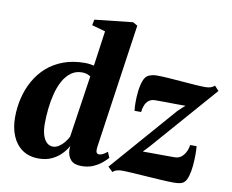

<svg xmlns="http://www.w3.org/2000/svg" viewBox="-87 -929 1274 1055"><g transform="rotate(10 550.0 -402.0)"><path d="M497.5 -104.5Q495.5 -87 499.5 -78.2Q503.5 -69.5 514 -69.5Q522.5 -69.5 533.2 -74.2Q544 -79 560 -92L573.5 -60.5Q564 -49.5 544.8 -32.8Q525.5 -16 496.8 -2.8Q468 10.5 429.5 10.5Q388 10.5 369.5 -10.8Q351 -32 349.5 -65L350.5 -87.5Q339 -65 317.2 -42.2Q295.5 -19.5 264 -4.5Q232.5 10.5 190.5 10.5Q136.5 10.5 99.5 -15.5Q62.5 -41.5 43.5 -86.8Q24.5 -132 24.5 -190Q24.5 -245.5 37.2 -298.5Q50 -351.5 75.8 -397.2Q101.5 -443 140.5 -477.5Q179.5 -512 232.5 -531.5Q285.5 -551 352 -551Q364.5 -551 377.8 -549.2Q391 -547.5 402 -545L429.5 -741L354 -762L360.5 -794L573 -817L598.5 -802.5ZM392.5 -483Q384.5 -488.5 372.5 -492.8Q360.5 -497 345 -497Q309 -497 282.8 -477.2Q256.5 -457.5 238.8 -424.5Q221 -391.5 210.8 -350.8Q200.5 -310 196 -266.8Q191.5 -223.5 191.5 -184Q191.5 -145.5 200 -119.5Q208.5 -93.5 223.2 -80.5Q238 -67.5 256.5 -67.5Q274 -67.5 290.2 -78.2Q306.5 -89 319.8 -105.2Q333 -121.5 341 -137.5ZM935.5 -415Q921.5 -415 904.5 -415Q887.5 -415 869.2 -415.2Q851 -415.5 833 -415.8Q815 -416 798 -416Q781 -416 767 -416Q745 -416 731.2 -405Q717.5 -394 710.5 -376.5Q703.5 -359 701.5 -339H665Q662.5 -355.5 662.2 -384.8Q662 -414 665.5 -446.8Q669 -479.5 678.2 -505.5Q687.5 -531.5 704 -540.5Q709 -543.5 721.8 -547.5Q734.5 -551.5 752 -551.5Q779 -551.5 816 -549Q853 -546.5 892.2 -543.2Q931.5 -540 966.5 -537.5Q1001.5 -535 1024.5 -535Q1042 -535 1054.2 -539Q1066.5 -543 1076.5 -552L1100 -526.5L780.5 -160.5L748.5 -126.5Q767.5 -126.5 788.5 -126.5Q809.5 -126.5 832 -126.2Q854.5 -126 878.5 -126Q902.5 -126 928 -126Q956.5 -126 975.5 -150.2Q994.5 -174.5 998.5 -207H1034.5Q1036.5 -188 1036.5 -158.5Q1036.5 -129 1033.5 -97.2Q1030.5 -65.5 1023 -39.5Q1015.5 -13.5 1002 -1.5Q995.5 5 981.8 8.5Q968 12 945 12Q917 12 876.8 9.5Q836.5 7 793.5 4.2Q750.5 1.5 712.8 -1Q675 -3.5 652 -3.5Q639.5 -3.5 625.8 0.5Q612 4.5 603.5 13.5L577 -12L897.5 -380Z"/></g></svg>

Font: Merriweather 60pt Black
Style: Italic
Weight: 900
Italic angle: -7.8°
Version: Version 2.101